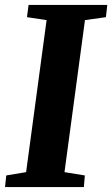

<svg xmlns="http://www.w3.org/2000/svg" viewBox="-28 -763 457 783"><path d="M-7.5 0 -2.5 -47.5 78.5 -61 162 -681 82 -693 88.5 -743H409.5L404 -693L318.5 -681L235 -61L318 -47.5L314 0Z"/></svg>

Font: Merriweather 24pt ExtraBold
Style: Italic
Weight: 800
Italic angle: -7.8°
Version: Version 2.101